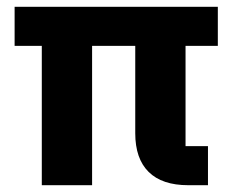

<svg xmlns="http://www.w3.org/2000/svg" viewBox="-20 -545 695 565"><path d="M526 -115H592V0H534Q457 0 417.5 -39Q378 -78 378 -153V-410H251V0H103V-410H23V-525H621V-410H526Z"/></svg>

Font: IBM Plex Arabic
Style: Bold
Weight: 700
Designer: Mike Abbink, Paul van der Laan, Pieter van Rosmalen, Wael Morcos, Khajak Apelian
Foundry: Bold Monday
Version: Version 1.0